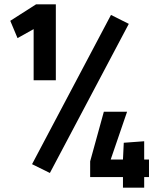

<svg xmlns="http://www.w3.org/2000/svg" viewBox="-20 -764 738 871"><path d="M132.6 -399.8V-631.9L59.5 -591.1L26.6 -669.6L143.4 -744.2H233.3V-399.8ZM206.3 20.7 125.4 -19.2 483.5 -696.3 564.3 -655.8ZM537.8 87.3V39.3H389V-32.1L451.1 -257.2H556.5L482.2 -40.3H537.8L541.5 -116.4L634.1 -123.2V-40.3H655.9V39.3H634.1V87.3Z"/></svg>

Font: Cairo
Style: Regular
Weight: 400
Designer: Mohamed Gaber, Accademia di Belle Arti di Urbino
Foundry: Kief Type Foundry, Accademia di Belle Arti di Urbino
Version: Version 3.120